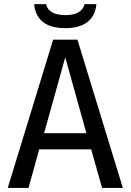

<svg xmlns="http://www.w3.org/2000/svg" viewBox="-20 -924 642 944"><path d="M300.8 -785.6C394.5 -785.6 446.8 -826.2 454.1 -903.8H396C386.2 -867.2 354.5 -849.6 301.8 -849.6C247.1 -849.6 213.9 -868.7 206.1 -903.8H147.9C155.3 -825.7 207 -785.6 300.8 -785.6ZM18.1 0H120.1L172.9 -189.9H428.2L481.9 0H584L360.8 -729H241.2ZM196.8 -269 300.8 -642.1 404.8 -269Z"/></svg>

Font: Hack
Style: Regular
Weight: 400
Monospace: yes
Designer: Christopher Simpkins
Foundry: Christopher Simpkins
Version: Version 2.010